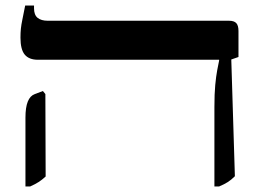

<svg xmlns="http://www.w3.org/2000/svg" viewBox="-20 -667 950 694"><path d="M755 7V-280Q755 -328 758 -359.5Q761 -391 765 -412.5Q769 -434 772 -448V-451H117Q85 -451 69.5 -469.5Q54 -488 54 -531Q54 -549 55.5 -563.5Q57 -578 61 -597Q65 -616 71 -647H103V-637Q103 -613 116 -602.5Q129 -592 153 -592H808Q826 -592 834 -583.5Q842 -575 842 -555V-461L816 -452L829 -30Q816 -17 803.5 -9Q791 -1 772 7ZM72 7V-242Q72 -279 80.5 -300Q89 -321 106 -327L135 -338L144 -327L145 -29Q132 -17 119.5 -9Q107 -1 89 7Z"/></svg>

Font: Noto Serif Hebrew SemiBold
Style: Regular
Weight: 600
Version: Version 2.003